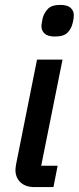

<svg xmlns="http://www.w3.org/2000/svg" viewBox="-20 -763 321 783"><path d="M204 -614Q175 -614 162 -626Q149 -638 149 -656Q149 -662 150.5 -669.5Q152 -677 154 -689Q160 -711 175.5 -727Q191 -743 226 -743Q255 -743 268 -731Q281 -719 281 -701Q281 -695 280 -687Q279 -679 276 -668Q271 -646 255.5 -630Q240 -614 204 -614ZM198 0H121Q84 0 63.5 -19.5Q43 -39 43 -70Q43 -76 44 -82Q45 -88 46 -95L131 -520H235L148 -87H215Z"/></svg>

Font: IBM Plex Sans Medium
Style: Italic
Weight: 500
Italic angle: -11.31°
Designer: Mike Abbink, Paul van der Laan, Pieter van Rosmalen
Foundry: Bold Monday
Version: Version 3.201